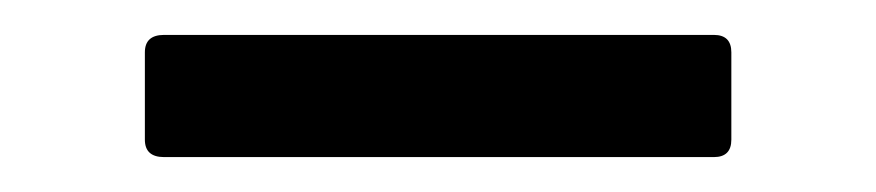

<svg xmlns="http://www.w3.org/2000/svg" viewBox="-20 -321 502 110"><path d="M74 -231Q63 -231 63 -241V-291Q63 -301 74 -301H389Q399 -301 399 -291V-241Q399 -231 389 -231Z"/></svg>

Font: Sofia Sans Semi Condensed Medium
Style: Regular
Weight: 500
Designer: Botio Nikoltchev, Ani Petrova
Foundry: lettersoup
Version: Version 4.100